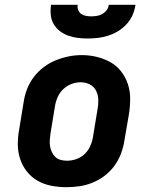

<svg xmlns="http://www.w3.org/2000/svg" viewBox="-20 -770 640 798"><path d="M256 8Q224 8 193 2Q162 -4 136 -19Q110 -34 91.5 -57.5Q73 -81 63.5 -110Q54 -139 54 -170.5Q54 -202 60 -234L78 -344Q82 -372 92 -398.5Q102 -425 119.5 -448.5Q137 -472 160.5 -490Q184 -508 211 -519Q238 -530 265 -535.5Q292 -541 320 -541Q352 -541 382.5 -533.5Q413 -526 439 -511.5Q465 -497 483.5 -473Q502 -449 511.5 -420.5Q521 -392 521 -360Q521 -328 516 -296L497 -186Q493 -159 483 -132Q473 -105 456 -81.5Q439 -58 415.5 -40Q392 -22 365 -11Q338 0 310.5 4Q283 8 256 8ZM258 -102Q278 -102 298 -109Q318 -116 333 -131Q348 -146 356 -165Q364 -184 367 -204L385 -314Q389 -334 388.5 -354.5Q388 -375 379.5 -392.5Q371 -410 353.5 -419Q336 -428 315 -428Q295 -428 276 -420.5Q257 -413 242 -398.5Q227 -384 219 -365Q211 -346 208 -326L190 -216Q188 -203 187 -189Q186 -175 188 -162.5Q190 -150 195.5 -138Q201 -126 210 -117.5Q219 -109 232 -105.5Q245 -102 258 -102ZM345 -610Q324 -610 303 -612.5Q282 -615 263 -622Q244 -629 228.5 -641Q213 -653 203 -670Q193 -687 191 -708Q189 -729 192 -750H303Q301 -739 305 -728.5Q309 -718 317.5 -712Q326 -706 337.5 -704Q349 -702 360 -702Q371 -702 383 -704Q395 -706 405.5 -712Q416 -718 423.5 -728Q431 -738 432 -750H543Q540 -728 531 -707.5Q522 -687 506.5 -670Q491 -653 471.5 -641Q452 -629 430.5 -622Q409 -615 387.5 -612.5Q366 -610 345 -610Z"/></svg>

Font: Iosevka Slab XBdEx
Style: Italic
Weight: 800
Width: 7
Italic angle: -9°
Monospace: yes
Designer: Belleve Invis
Foundry: Belleve Invis
Version: Version 11.1.1; ttfautohint (v1.8.3)